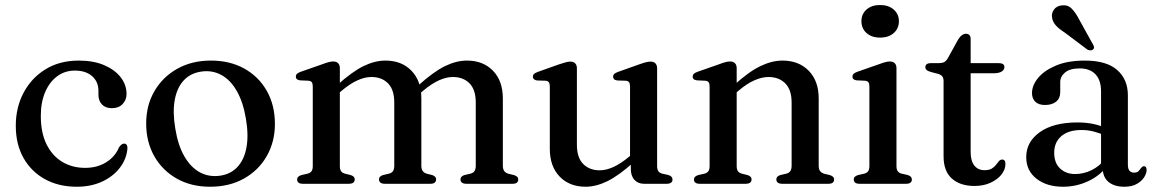

<svg xmlns="http://www.w3.org/2000/svg" viewBox="-20 -716 4510 748"><path d="M473 -350Q473 -326.5 457.5 -310.5Q442 -294.5 416 -294.5Q391 -294.5 377.2 -309Q363.5 -323.5 363.5 -347V-362Q363.5 -397.5 339 -419.2Q314.5 -441 271.5 -441Q233 -441 203.2 -419.2Q173.5 -397.5 156.2 -357.8Q139 -318 139 -264.5Q139 -199 161.2 -154Q183.5 -109 222.5 -85.5Q261.5 -62 311.5 -62Q359 -62 394 -84Q429 -106 443.5 -142Q450 -150.5 454.2 -153.5Q458.5 -156.5 464 -156.5Q471 -156.5 474 -150.8Q477 -145 476.5 -137.5Q473 -96.5 447 -62.5Q421 -28.5 377.8 -8.5Q334.5 11.5 279 11.5Q208.5 11.5 155 -18Q101.5 -47.5 71.5 -100.8Q41.5 -154 41.5 -226Q41.5 -297.5 72 -355Q102.5 -412.5 157.5 -446.2Q212.5 -480 287 -480Q344.5 -480 386.2 -462Q428 -444 450.5 -414.5Q473 -385 473 -350Z M802 -480Q875.5 -480 931.8 -448.8Q988 -417.5 1019.5 -361.8Q1051 -306 1051 -233.5Q1051 -163 1019 -107.5Q987 -52 930.2 -20.2Q873.5 11.5 798.5 11.5Q725 11.5 669 -20Q613 -51.5 581.2 -107.2Q549.5 -163 549.5 -235Q549.5 -306 581.8 -361.2Q614 -416.5 670.8 -448.2Q727.5 -480 802 -480ZM837.5 -31.5Q879 -37.5 905.2 -65.8Q931.5 -94 940.2 -141.8Q949 -189.5 938 -254Q927 -319 902.2 -362Q877.5 -405 841.8 -424.2Q806 -443.5 763.5 -437Q722 -431 695.8 -402.8Q669.5 -374.5 660.8 -326.8Q652 -279 663 -214.5Q673.5 -149.5 698.5 -106.5Q723.5 -63.5 759 -44.5Q794.5 -25.5 837.5 -31.5Z M1304 -450.5V-69Q1304 -55.5 1309 -48.8Q1314 -42 1324 -39.5L1346 -34Q1362 -29 1362 -17.5Q1362 0 1338.5 0H1160Q1148.5 0 1143 -4.5Q1137.5 -9 1137.5 -16.5Q1137.5 -23 1141.8 -27.2Q1146 -31.5 1154.5 -34L1178.5 -39.5Q1188.5 -42 1193.5 -48.8Q1198.5 -55.5 1198.5 -69V-379Q1198.5 -390.5 1194.8 -395.5Q1191 -400.5 1182 -401.5L1148.5 -403Q1139.5 -404.5 1136 -408Q1132.5 -411.5 1132.5 -417.5Q1132.5 -424 1136.8 -428.2Q1141 -432.5 1152 -436.5L1235 -465.5Q1250.5 -471.5 1260.5 -474Q1270.5 -476.5 1278.5 -476.5Q1291 -476.5 1297.5 -469.5Q1304 -462.5 1304 -450.5ZM1289.5 -344 1270 -364 1292 -383Q1352 -437 1396.2 -458.5Q1440.5 -480 1481.5 -480Q1545 -480 1583.2 -440.2Q1621.5 -400.5 1621.5 -332.5V-71Q1621.5 -56.5 1627.2 -49.2Q1633 -42 1643.5 -39L1664 -34Q1679 -28.5 1679 -17.5Q1679 0 1656.5 0H1480Q1456.5 0 1456.5 -17.5Q1456.5 -29 1472 -34L1495.5 -39.5Q1506 -42 1511 -49.5Q1516 -57 1516 -71V-316.5Q1516 -366.5 1491.8 -391.2Q1467.5 -416 1426.5 -416Q1401.5 -416 1373 -403.2Q1344.5 -390.5 1311 -362.5ZM1607 -344 1587.5 -364 1609.5 -383Q1669.5 -437 1713.8 -458.5Q1758 -480 1799 -480Q1862.5 -480 1900.8 -440.2Q1939 -400.5 1939 -332.5V-71Q1939 -56.5 1944.8 -49.2Q1950.5 -42 1961 -39L1982 -34Q1990.5 -31.5 1994.8 -27.2Q1999 -23 1999 -16.5Q1999 -9 1993.8 -4.5Q1988.5 0 1976.5 0H1797.5Q1774 0 1774 -17.5Q1774 -29 1789.5 -34L1813 -39.5Q1823.5 -42 1828.5 -49.5Q1833.5 -57 1833.5 -71V-316.5Q1833.5 -366.5 1809.2 -391.2Q1785 -416 1744 -416Q1719 -416 1690.5 -403.2Q1662 -390.5 1628.5 -362.5Z M2437.5 -58.5V-91L2434.5 -93.5V-379Q2434.5 -390.5 2430.8 -395.5Q2427 -400.5 2418 -401.5L2384.5 -402.5Q2375.5 -404 2372 -407.8Q2368.5 -411.5 2368.5 -417Q2368.5 -423.5 2372.8 -427.8Q2377 -432 2388 -436L2471 -465.5Q2486.5 -471 2496.5 -473.5Q2506.5 -476 2514.5 -476Q2527 -476 2533.5 -469Q2540 -462 2540 -450V-69Q2540 -55.5 2545 -48.8Q2550 -42 2560 -39.5L2582.5 -34.5Q2591.5 -32 2595.8 -27.5Q2600 -23 2600 -16.5Q2600 -9 2594.5 -4.5Q2589 0 2577 0H2489Q2465.5 0 2451.5 -15.5Q2437.5 -31 2437.5 -58.5ZM2122 -136V-379Q2122 -390.5 2118.2 -395.5Q2114.5 -400.5 2106 -401.5L2072 -402.5Q2063.5 -404 2059.8 -407.8Q2056 -411.5 2056 -417Q2056 -423.5 2060.2 -427.8Q2064.5 -432 2075.5 -436L2158.5 -465.5Q2175 -471 2184.8 -473.5Q2194.5 -476 2201.5 -476Q2214.5 -476 2221 -469Q2227.5 -462 2227.5 -450V-152Q2227.5 -102 2252 -77.2Q2276.5 -52.5 2316.5 -52.5Q2341.5 -52.5 2370 -65.5Q2398.5 -78.5 2431.5 -106L2453 -124.5L2472.5 -105L2451 -86Q2391 -32 2346.5 -10.2Q2302 11.5 2261.5 11.5Q2198.5 11.5 2160.2 -28.2Q2122 -68 2122 -136Z M2850 -450.5V-69Q2850 -55.5 2855 -48.8Q2860 -42 2870 -39.5L2892 -34Q2908 -29 2908 -17.5Q2908 0 2884.5 0H2706Q2694.5 0 2689 -4.5Q2683.5 -9 2683.5 -16.5Q2683.5 -23 2687.8 -27.2Q2692 -31.5 2700.5 -34L2724.5 -39.5Q2734.5 -42 2739.5 -48.8Q2744.5 -55.5 2744.5 -69V-379Q2744.5 -390.5 2740.8 -395.5Q2737 -400.5 2728 -401.5L2694.5 -403Q2685.5 -404.5 2682 -408Q2678.5 -411.5 2678.5 -417.5Q2678.5 -424 2682.8 -428.2Q2687 -432.5 2698 -436.5L2781 -465.5Q2796.5 -471.5 2806.5 -474Q2816.5 -476.5 2824.5 -476.5Q2837 -476.5 2843.5 -469.5Q2850 -462.5 2850 -450.5ZM2835.5 -344 2816 -364 2838 -383Q2897.5 -437 2942.5 -458.5Q2987.5 -480 3028.5 -480Q3092 -480 3130.8 -440.2Q3169.5 -400.5 3169.5 -332.5V-71Q3169.5 -56.5 3175.2 -49.2Q3181 -42 3191.5 -39L3212.5 -34Q3221 -31.5 3225.2 -27.2Q3229.5 -23 3229.5 -16.5Q3229.5 -9 3224.2 -4.5Q3219 0 3207 0H3028Q3004.5 0 3004.5 -17.5Q3004.5 -29 3020 -34L3043.5 -39.5Q3054 -42 3059 -49.5Q3064 -57 3064 -71V-316.5Q3064 -366.5 3039.2 -391.2Q3014.5 -416 2973.5 -416Q2948.5 -416 2919.2 -403.2Q2890 -390.5 2857 -362.5Z M3472.5 -450.5V-69Q3472.5 -55.5 3477.5 -48.8Q3482.5 -42 3492.5 -39.5L3515 -34.5Q3524 -32 3528.2 -27.5Q3532.5 -23 3532.5 -16.5Q3532.5 -9 3527 -4.5Q3521.5 0 3509.5 0H3328.5Q3317 0 3311.5 -4.5Q3306 -9 3306 -16.5Q3306 -23 3310.2 -27.2Q3314.5 -31.5 3323 -34L3347 -39.5Q3357 -42 3362 -48.8Q3367 -55.5 3367 -69V-379Q3367 -390.5 3363.2 -395.5Q3359.5 -400.5 3350.5 -401.5L3317 -403Q3308 -404.5 3304.5 -408Q3301 -411.5 3301 -417.5Q3301 -424 3305.2 -428.2Q3309.5 -432.5 3320.5 -436.5L3403.5 -465.5Q3419.5 -471.5 3429.5 -474Q3439.5 -476.5 3446 -476.5Q3459.5 -476.5 3466 -469.5Q3472.5 -462.5 3472.5 -450.5ZM3408.5 -569.5Q3376 -569.5 3356 -587.2Q3336 -605 3336 -633.5Q3336 -661.5 3356 -679Q3376 -696.5 3408.5 -696.5Q3441.5 -696.5 3461.8 -678.8Q3482 -661 3482 -633.5Q3482 -605 3461.8 -587.2Q3441.5 -569.5 3408.5 -569.5Z M3633.5 -428.5 3607 -435.5Q3594.5 -439 3589.8 -443.5Q3585 -448 3585 -454Q3585 -462 3590.5 -466Q3596 -470 3605 -470H3637Q3650.5 -470 3658.5 -474.2Q3666.5 -478.5 3673 -490L3713 -562.5Q3720.5 -574 3728 -579.2Q3735.5 -584.5 3743.5 -584.5Q3752 -584.5 3756.8 -579.2Q3761.5 -574 3761.5 -564V-123.5Q3761.5 -89.5 3775.8 -71.2Q3790 -53 3815.5 -53Q3833.5 -53 3843.8 -59.2Q3854 -65.5 3860 -73.5Q3866 -81.5 3871.2 -87.8Q3876.5 -94 3884 -94.5Q3890.5 -94.5 3893.8 -90.2Q3897 -86 3897 -77Q3897 -55.5 3881.5 -36Q3866 -16.5 3838.8 -4Q3811.5 8.5 3776.5 8.5Q3721 8.5 3688.5 -20.2Q3656 -49 3656 -107V-399.5Q3656 -412 3651 -418.5Q3646 -425 3633.5 -428.5ZM3714.5 -430.5V-470H3871.5Q3882 -470 3887.5 -466.2Q3893 -462.5 3893 -454.5Q3893 -444 3882.2 -437.2Q3871.5 -430.5 3849 -430.5Z M4276 -61.5V-71.5L4269.5 -74.5V-360Q4269.5 -403.5 4247.8 -426.5Q4226 -449.5 4186.5 -449.5Q4148.5 -449.5 4129.5 -433.8Q4110.5 -418 4110.5 -396V-357Q4110.5 -333 4094.5 -320Q4078.5 -307 4051 -307Q4026.5 -307 4013.5 -319.5Q4000.5 -332 4000.5 -353.5Q4000.5 -384 4024.8 -413Q4049 -442 4094.8 -461Q4140.5 -480 4206 -480Q4291 -480 4332.5 -443.2Q4374 -406.5 4374 -345V-74.5Q4374 -58.5 4380.2 -51Q4386.5 -43.5 4397.5 -43.5Q4410 -43.5 4415.5 -49.2Q4421 -55 4424.5 -60.5Q4427.5 -63.5 4430 -66Q4432.5 -68.5 4436.5 -68.5Q4442 -68.5 4444.5 -64.5Q4447 -60.5 4447 -54Q4447 -40 4437 -24.8Q4427 -9.5 4408 1Q4389 11.5 4360.5 11.5Q4321 11.5 4298.5 -7.2Q4276 -26 4276 -61.5ZM3978 -104Q3978 -163.5 4031 -201.2Q4084 -239 4178 -239Q4212.5 -239 4240.8 -232.8Q4269 -226.5 4291 -216.5L4283 -189.5Q4262 -198 4240.2 -203.8Q4218.5 -209.5 4193 -209.5Q4143 -209.5 4115 -185.8Q4087 -162 4087 -121Q4087 -81 4110 -59.5Q4133 -38 4168.5 -38Q4202 -38 4232.8 -53.2Q4263.5 -68.5 4286 -96.5L4296.5 -73Q4267 -32.5 4220.2 -10.5Q4173.5 11.5 4121.5 11.5Q4058 11.5 4018 -19.8Q3978 -51 3978 -104ZM4184.5 -639.5 4237.5 -544Q4241 -538.5 4242 -533Q4243 -527.5 4238.5 -523.5Q4234.5 -519.5 4228 -519.8Q4221.5 -520 4216 -523L4127.5 -589.5Q4106 -603 4093.5 -616.8Q4081 -630.5 4078.5 -648.5Q4076 -664.5 4086.2 -678.8Q4096.5 -693 4116.5 -695Q4139.5 -698 4155 -682.5Q4170.5 -667 4184.5 -639.5Z"/></svg>

Font: Fraunces 12pt
Style: Regular
Weight: 400
Version: Version 1.000;[b76b70a41]